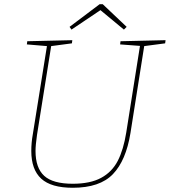

<svg xmlns="http://www.w3.org/2000/svg" viewBox="-20 -882 803 908"><path d="M763 -692 761 -677 662 -664 597 -253Q576 -123 514 -58.5Q452 6 324 6Q222 6 175 -37Q128 -80 128 -168Q128 -207 135 -246L202 -664L107 -672L109 -687L322 -692L320 -677L222 -664L155 -244Q148 -195 148 -168Q148 -88 189 -50.5Q230 -13 324 -13Q407 -13 458.5 -41Q510 -69 537 -121.5Q564 -174 577 -255L642 -665L548 -672L550 -687ZM466 -862 579 -755 566 -742 455 -834 318 -742 309 -755 451 -862Z"/></svg>

Font: Bitter Pro Thin
Style: Italic
Weight: 250
Italic angle: -9°
Designer: Sol Matas, and Bitter project Authors
Foundry: Sol Matas
Version: Version 1.010